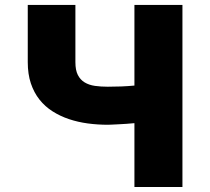

<svg xmlns="http://www.w3.org/2000/svg" viewBox="-20 -747 838 767"><path d="M281.2 -727.3V-498.6Q281.2 -466.6 291 -447.4Q300.8 -428.3 318.2 -417.8Q335.6 -407.3 359.2 -403.9Q382.8 -400.6 410.5 -400.6Q437.1 -400.6 463.8 -401.6Q490.4 -402.7 517 -405.2V-727.3H708.8V0H517V-255Q502.1 -253.6 484.7 -252.3Q467.3 -251.1 451.9 -250.4Q436.4 -249.6 424.9 -249.1Q413.4 -248.6 410.5 -248.6Q370 -248.6 330.6 -253.9Q291.2 -259.2 255.7 -271.1Q220.2 -283 190 -302.2Q159.8 -321.4 137.8 -349.1Q115.8 -376.8 103.3 -413.9Q90.9 -451 90.9 -498.6V-727.3Z"/></svg>

Font: Inter P Black
Style: Regular
Weight: 900
Designer: Rasmus Andersson
Foundry: rsms
Version: Version 3.018;git-588b23468